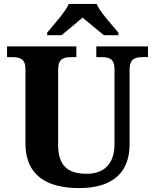

<svg xmlns="http://www.w3.org/2000/svg" viewBox="-20 -951 792 981"><path d="M221 -784V-771H294C321 -793 372 -835 402 -861C432 -835 485 -793 511 -771H585V-784C554 -822 494 -886 473 -931H332C311 -886 252 -822 221 -784ZM385 10C564 10 642 -78 642 -212V-595C642 -652 672 -659 709 -659H736V-714H472V-659H498C535 -659 565 -652 565 -599V-214C565 -110 508 -63 423 -63C333 -63 277 -99 277 -210V-595C277 -652 307 -659 344 -659H370V-714H16V-659H42C79 -659 110 -652 110 -599V-218C110 -54 220 10 385 10Z"/></svg>

Font: Noto Serif Hentaigana Bold
Style: Regular
Weight: 700
Designer: Kazuhiro Yamada
Foundry: nipponia
Version: Version 1.000